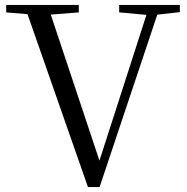

<svg xmlns="http://www.w3.org/2000/svg" viewBox="-20 -748 754 775"><path d="M335 7 78 -728H172L391 -71H373L377 -86L584 -728H628L382 7ZM5 -698V-728H298V-698L158 -687H137ZM461 -698V-728H706V-699L598 -687H582Z"/></svg>

Font: Noto Serif JP
Style: Regular
Weight: 400
Designer: Ryoko NISHIZUKA  (kana & ideographs); Frank Grießhammer (Latin, Greek & Cyrillic); Wenlong ZHANG  (bopomofo); Sandoll Co
Foundry: Adobe
Version: Version 2.003-H1;hotconv 1.1.1;makeotfexe 2.6.0